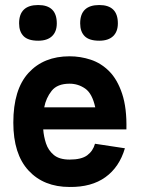

<svg xmlns="http://www.w3.org/2000/svg" viewBox="-20 -734 560 764"><path d="M56 -641Q56 -714 132 -714Q206 -714 206 -641Q206 -608 187 -590Q168 -572 132 -572Q92 -572 74 -590Q56 -608 56 -641ZM299 -641Q299 -714 375 -714Q449 -714 449 -641Q449 -608 430 -590Q411 -572 375 -572Q335 -572 317 -590Q299 -608 299 -641ZM358 -162 477 -144Q455 -69 399.5 -29Q344 11 257 10Q154 10 93.5 -55.5Q33 -121 33 -246Q33 -378 93.5 -444Q154 -510 257 -510Q300 -510 341 -496.5Q382 -483 414.5 -450.5Q447 -418 466 -361Q485 -304 483 -219H152Q154 -191 163 -163.5Q172 -136 194 -117.5Q216 -99 257 -99Q304 -99 327 -116Q350 -133 358 -162ZM257 -401Q208 -401 185.5 -372.5Q163 -344 156 -307H359Q347 -362 319 -381.5Q291 -401 257 -401Z"/></svg>

Font: Haskoy Bold
Style: Regular
Weight: 700
Designer: Ertekin Erdin
Foundry: Ertekin Erdin
Version: Version 1.500; ttfautohint (v1.8.3)